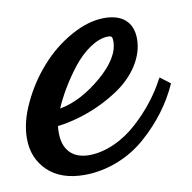

<svg xmlns="http://www.w3.org/2000/svg" viewBox="-73 -422 522 521"><g transform="rotate(-10 188.5 -161.0)"><path d="M85.9 -145C99.1 -176.3 120.6 -213.9 149.4 -251C178.2 -287.6 215.3 -314.9 248 -314.9C257.8 -314.9 259.8 -311.5 259.8 -299.8C259.8 -269.5 240.7 -238.3 202.6 -205.6C164.1 -172.9 125.5 -152.3 85.9 -145ZM362.8 -175.8C343.8 -139.2 314.5 -100.6 276.4 -65.9C238.3 -30.8 188.5 -6.8 142.1 -6.8C93.8 -6.8 70.8 -36.6 70.8 -80.1C70.8 -88.9 71.3 -95.2 71.8 -99.1C129.9 -106.4 190.4 -128.9 240.2 -162.1C290 -194.8 324.2 -243.7 324.2 -294.9C324.2 -342.3 294.9 -366.2 246.1 -366.2C216.3 -366.2 185.5 -356.9 153.3 -338.9C121.1 -320.8 92.8 -297.9 68.4 -270C43.5 -242.2 23.4 -211.4 7.3 -177.2C-9.3 -142.6 -17.1 -110.4 -17.1 -80.1C-17.1 -43.9 -4.9 -14.2 19.5 9.3C43.5 32.2 77.1 43.9 120.1 43.9C184.1 43.9 246.1 18.1 291.5 -22.5C336.9 -62.5 371.1 -108.9 393.1 -158.2L394 -160.2L366.2 -181.2Z"/></g></svg>

Font: Dancing Script
Style: Regular
Weight: 800
Designer: Pablo Impallari
Foundry: Pablo Impallari
Version: Version 2.001